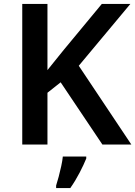

<svg xmlns="http://www.w3.org/2000/svg" viewBox="-20 -734 687 975"><path d="M647 0H500L288 -316L221 -263V0H93V-714H221V-378Q241 -403 262 -429Q283 -455 304 -481L497 -714H642L380 -400ZM418 71Q406 101 384.5 142.5Q363 184 337 221H265V208Q271 190 278 163.5Q285 137 291 109.5Q297 82 299 61H418Z"/></svg>

Font: Noto Sans Sinhala UI SemiBold
Style: Regular
Weight: 600
Designer: Jelle Bosma - Monotype Design Team
Foundry: Monotype Imaging Inc.
Version: Version 2.006; ttfautohint (v1.8.4.7-5d5b)